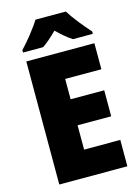

<svg xmlns="http://www.w3.org/2000/svg" viewBox="-136 -1002 782 1076"><g transform="rotate(-15 255.0 -463.5)"><path d="M356 -927H180C155 -885 99 -816 65 -781V-767H182C210 -786 235 -809 267 -840C299 -809 325 -786 355 -767H470V-781C433 -822 384 -882 356 -927ZM465 0V-153H255V-294H450V-445H255V-563H465V-714H70V0Z"/></g></svg>

Font: Noto Sans Armenian SemiCondensed Black
Style: Regular
Weight: 900
Width: 4
Designer: Monotype Design Team
Foundry: Monotype Imaging Inc.
Version: Version 2.008